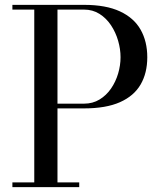

<svg xmlns="http://www.w3.org/2000/svg" viewBox="-20 -770 678 790"><path d="M326 -750Q416 -750 473.5 -723.2Q531 -696.5 558.5 -648Q586 -599.5 586 -534.5Q586 -469.5 558.5 -422.2Q531 -375 473.5 -349.5Q416 -324 326 -324H216.5V-19.5H306V0H31V-19.5H121V-730.5H31V-750ZM216.5 -343.5H326Q361.5 -343.5 389.5 -360.5Q417.5 -377.5 436.8 -405.5Q456 -433.5 466 -467.2Q476 -501 476 -534.5Q476 -568 466 -602.5Q456 -637 436.8 -666Q417.5 -695 389.5 -712.8Q361.5 -730.5 326 -730.5H216.5Z"/></svg>

Font: Bodoni Moda 11pt
Style: Regular
Weight: 400
Version: Version 2.004